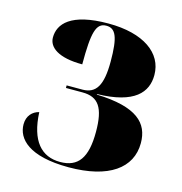

<svg xmlns="http://www.w3.org/2000/svg" viewBox="-88 -629 679 718"><g transform="rotate(15 251.5 -270.0)"><path d="M240 9C395 9 478 -51 478 -148C478 -225 429 -276 272 -281V-283C417 -286 461 -340 461 -407C461 -492 382 -549 246 -549C99 -549 58 -497 58 -445C58 -407 97 -376 190 -376C190 -499 200 -539 240 -539C276 -539 290 -509 290 -413C290 -322 268 -285 215 -285H154V-275H218C280 -275 305 -239 305 -145C305 -45 274 -2 204 -2C132 -2 86 -51 81 -162C56 -156 36 -136 36 -103C36 -47 86 9 240 9Z"/></g></svg>

Font: Noto Serif Display Condensed Black
Style: Regular
Weight: 900
Width: 3
Designer: Monotype Design Team
Foundry: Monotype Imaging Inc.
Version: Version 2.009